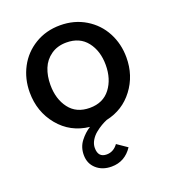

<svg xmlns="http://www.w3.org/2000/svg" viewBox="-132 -596 818 916"><g transform="rotate(-20 277.5 -138.0)"><path d="M332 3.4Q317.9 9.3 302.7 18.1Q287.6 26.9 271 40.3Q254.4 53.7 243.7 72Q232.9 90.3 232.9 109.9Q232.9 158.2 276.4 158.2Q311 158.2 334 126.5L385.3 161.6Q346.2 220.7 278.8 220.7Q231.9 220.7 201.9 193.8Q171.9 167 171.9 123.5Q171.9 83.5 194.8 54Q217.8 24.4 245.6 7.3Q149.9 -3.4 90.8 -75.2Q31.7 -147 31.7 -245.1Q31.7 -314 62 -371.3Q92.3 -428.7 148.7 -462.9Q205.1 -497.1 276.9 -497.1Q348.6 -497.1 405.3 -462.9Q461.9 -428.7 492.2 -371.3Q522.5 -314 522.5 -245.1Q522.5 -153.3 470.2 -84.2Q418 -15.1 332 3.4ZM136.7 -245.1Q136.7 -173.3 172.9 -125.7Q209 -78.1 276.9 -78.1Q344.7 -78.1 381.1 -126Q417.5 -173.8 417.5 -245.1Q417.5 -315.9 381.1 -362.8Q344.7 -409.7 276.9 -409.7Q231 -409.7 198.5 -386.7Q166 -363.8 151.4 -327.4Q136.7 -291 136.7 -245.1Z"/></g></svg>

Font: HK Grotesk SemiBold Legacy
Style: Regular
Weight: 600
Designer: Alfredo Marco Pradil
Foundry: Hanken Design Co.
Version: Version 2.022;PS 002.022;hotconv 1.0.88;makeotf.lib2.5.64775